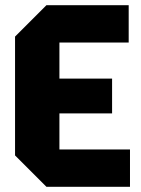

<svg xmlns="http://www.w3.org/2000/svg" viewBox="-20 -720 544 740"><path d="M38 -121V-579L159 -700H476V-556H209V-144H481V0H159ZM89 -283V-417H412V-283Z"/></svg>

Font: Tektur SemiCondensed
Style: Bold
Weight: 700
Width: 4
Designer: Adam Jagosz
Foundry: Adam Jagosz
Version: Version 1.005;gftools[0.9.30]